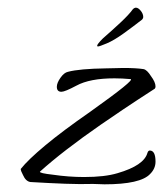

<svg xmlns="http://www.w3.org/2000/svg" viewBox="-20 -475 425 500"><path d="M252 5Q245 5 237.5 4.5Q230 4 222 4Q190 5 149.5 3.5Q109 2 59 -1Q47 -3 40 -19Q34 -30 34 -35Q53 -59 98 -96.5Q143 -134 215 -184Q333 -268 320 -269Q309 -270 298.5 -270.5Q288 -271 278 -271Q214 -271 179 -252Q149 -236 140 -236Q128 -236 128 -249Q128 -259 137.5 -272.5Q147 -286 157 -288Q187 -296 257 -297Q269 -297 280 -297.5Q291 -298 301 -298Q335 -298 354 -295Q363 -293 373 -277Q385 -261 385 -250Q385 -246 383 -244Q335 -213 300 -189.5Q265 -166 242 -150Q144 -82 84 -28Q82 -24 118 -20Q159 -14 199 -14Q253 -14 286 -24Q355 -44 364 -77Q366 -83 370 -83Q385 -83 385 -54Q385 -36 371 -22Q346 5 252 5ZM235 -354Q233 -354 233 -356Q233 -360 248 -375Q271 -395 293.5 -416Q316 -437 326 -451Q330 -455 334 -455Q340 -455 346.5 -447Q353 -439 353 -431Q353 -427 350 -424Q327 -406 302 -388Q277 -370 258 -362Q239 -354 235 -354Z"/></svg>

Font: Ephesis
Style: Regular
Weight: 400
Designer: Robert E. Leuschke
Foundry: Robert E. Leuschke
Version: Version 1.010; ttfautohint (v1.8.3)